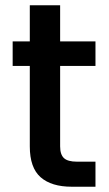

<svg xmlns="http://www.w3.org/2000/svg" viewBox="-20 -708 412 728"><path d="M208 -458V-153Q208 -122 222.5 -108.5Q237 -95 272 -95H342V0H252Q175 0 134 -36Q93 -72 93 -153V-458H28V-551H93V-688H208V-551H342V-458Z"/></svg>

Font: MSTAGE Medium
Style: Regular
Weight: 500
Designer: Ninad Kale (Devanagari), Jonny Pinhorn (Latin)
Foundry: Indian Type Foundry
Version: 4.004